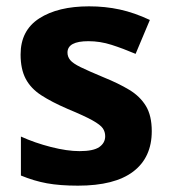

<svg xmlns="http://www.w3.org/2000/svg" viewBox="-20 -576 537 606"><path d="M459 -162Q459 -79 400.5 -34.5Q342 10 226 10Q169 10 128 2.5Q87 -5 46 -22V-145Q90 -125 141 -112Q192 -99 231 -99Q275 -99 293.5 -112Q312 -125 312 -146Q312 -160 304.5 -171Q297 -182 272 -196Q247 -210 194 -232Q143 -254 110 -275.5Q77 -297 61 -327.5Q45 -358 45 -404Q45 -480 104 -518Q163 -556 261 -556Q312 -556 358 -546Q404 -536 453 -513L408 -406Q368 -423 332 -434.5Q296 -446 259 -446Q193 -446 193 -410Q193 -397 201.5 -386.5Q210 -376 234.5 -364Q259 -352 307 -332Q354 -313 388 -292.5Q422 -272 440.5 -241.5Q459 -211 459 -162Z"/></svg>

Font: Noto Sans Bengali
Style: Bold
Weight: 700
Designer: Jelle Bosma - Monotype Design Team
Foundry: Monotype Imaging Inc.
Version: Version 2.003; ttfautohint (v1.8.4.7-5d5b)